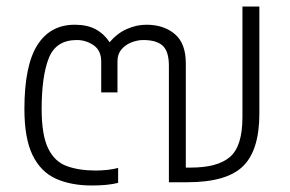

<svg xmlns="http://www.w3.org/2000/svg" viewBox="-20 -560 892 590"><path d="M262 10Q198 10 151.5 -11Q105 -32 80 -83.5Q55 -135 55 -225Q55 -358 94.5 -421Q134 -484 210 -484Q248 -484 274 -470Q300 -456 317 -430Q339 -457 369 -470.5Q399 -484 430 -484Q483 -484 517 -455.5Q551 -427 551 -365V-45H566Q649 -45 687 -78Q725 -111 725 -200V-540H777V-211Q777 -98 726.5 -49Q676 0 556 0H499V-358Q499 -402 480 -419.5Q461 -437 420 -437Q403 -437 384.5 -430Q366 -423 353.5 -408.5Q341 -394 341 -372V-276H291V-371Q291 -405 267.5 -421Q244 -437 216 -437Q152 -437 130 -381.5Q108 -326 108 -225Q108 -145 128 -104Q148 -63 185.5 -49.5Q223 -36 274 -36Q292 -36 310.5 -38Q329 -40 343 -44V2Q327 6 307 8Q287 10 262 10Z"/></svg>

Font: Kanit ExtraLight
Style: Regular
Weight: 275
Designer: Katatrad Team
Foundry: CadsonDemak
Version: Version 2.000; ttfautohint (v1.8.3)